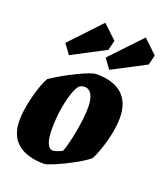

<svg xmlns="http://www.w3.org/2000/svg" viewBox="-135 -813 784 913"><g transform="rotate(20 257.0 -356.0)"><path d="M15 -147Q15 -199 33 -269Q51 -339 72 -375Q126 -411 193.5 -444Q261 -477 285 -477Q372 -477 416 -436.5Q460 -396 460 -319Q460 -266 442 -199.5Q424 -133 403 -95Q379 -75 334.5 -50.5Q290 -26 249 -8.5Q208 9 196 9Q109 9 62 -29.5Q15 -68 15 -147ZM227 -67Q235 -69 244.5 -73Q254 -77 260 -81Q274 -118 287.5 -190Q301 -262 301 -317Q301 -356 288.5 -378.5Q276 -401 252 -401Q241 -401 233 -397Q220 -393 206 -357.5Q192 -322 183 -269Q174 -216 174 -161Q174 -64 215 -64Q218 -64 227 -67ZM94 -566 240 -721 310 -655 298 -605 130 -517ZM298 -566 445 -721 514 -655 502 -605 334 -517Z"/></g></svg>

Font: Grenze ExtraBold
Style: Italic
Weight: 800
Italic angle: -10°
Designer: Renata Polastri
Foundry: Omnibus-Type
Version: Version 1.002; ttfautohint (v1.8)